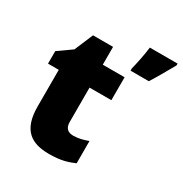

<svg xmlns="http://www.w3.org/2000/svg" viewBox="-177 -987 987 1037"><g transform="rotate(30 316.0 -468.0)"><path d="M632 -842V-853H459C454 -810 441 -746 431 -707V-693H545C582 -752 604 -793 632 -842ZM337 -234C304 -234 285 -252 285 -288V-503H421V-646H285V-757H160L111 -641L26 -581V-503H93V-275C93 -125 166 -83 274 -83C346 -83 387 -96 429 -114V-253C398 -242 371 -234 337 -234Z"/></g></svg>

Font: Noto Sans Telugu UI Black
Style: Regular
Weight: 900
Designer: Jelle Bosma - Monotype Design Team
Foundry: Monotype Imaging Inc.
Version: Version 2.005